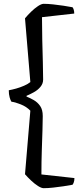

<svg xmlns="http://www.w3.org/2000/svg" viewBox="-20 -818 434 1006"><path d="M209 168Q197 168 179 156.5Q161 145 143 128Q125 111 111 95L139 -238Q119 -259 89 -271Q59 -283 40 -285Q35 -292 30.5 -308Q26 -324 26 -345Q43 -348 64.5 -354Q86 -360 106.5 -369Q127 -378 139 -388L111 -722Q125 -739 143 -756.5Q161 -774 179 -786Q197 -798 209 -798Q231 -798 258.5 -795Q286 -792 313 -788Q340 -784 360 -780Q363 -777 366 -768Q369 -759 369 -747L200 -728Q200 -669 201.5 -607Q203 -545 204.5 -491Q206 -437 206 -401Q206 -380 192 -363Q178 -346 157 -334.5Q136 -323 119 -316V-312Q137 -305 157 -293.5Q177 -282 190.5 -262.5Q204 -243 204 -210Q204 -181 202.5 -134.5Q201 -88 199 -29Q197 30 197 96L370 115Q370 128 366.5 137.5Q363 147 360 150Q340 154 312.5 158Q285 162 258 165Q231 168 209 168Z"/></svg>

Font: Texturina 12pt
Style: Regular
Weight: 400
Designer: Guillermo Torres Carreño
Foundry: Omnibus-Type
Version: Version 1.002